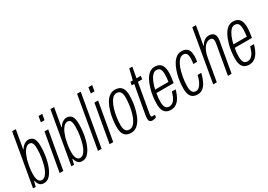

<svg xmlns="http://www.w3.org/2000/svg" viewBox="6 -1513 3234 2315"><g transform="rotate(-30 1623.5 -355.5)"><path d="M161 12Q118 12 98 -12.5Q78 -37 71 -71H66L48 0H11L137 -723H188L143 -467H148Q161 -489 178 -505Q195 -521 214 -529.5Q233 -538 252 -538Q283 -538 304 -523Q325 -508 335.5 -476.5Q346 -445 346 -395Q346 -363 343.5 -330.5Q341 -298 336 -265Q324 -187 299.5 -124Q275 -61 240.5 -24.5Q206 12 161 12ZM156 -34Q182 -34 203 -55Q224 -76 240.5 -111.5Q257 -147 268 -194Q277 -228 282.5 -261.5Q288 -295 290.5 -327Q293 -359 293 -389Q293 -424 288 -446.5Q283 -469 271 -480Q259 -491 239 -491Q220 -491 203.5 -479.5Q187 -468 171.5 -447Q156 -426 144 -397.5Q132 -369 122 -336Q114 -303 107.5 -271Q101 -239 97.5 -208Q94 -177 94 -148Q94 -112 100.5 -86.5Q107 -61 120.5 -47.5Q134 -34 156 -34Z M491 -643 504 -723H556L542 -643ZM381 0 474 -526H525L432 0Z M694 12Q651 12 631 -12.5Q611 -37 604 -71H599L581 0H544L670 -723H721L676 -467H681Q694 -489 711 -505Q728 -521 747 -529.5Q766 -538 785 -538Q816 -538 837 -523Q858 -508 868.5 -476.5Q879 -445 879 -395Q879 -363 876.5 -330.5Q874 -298 869 -265Q857 -187 832.5 -124Q808 -61 773.5 -24.5Q739 12 694 12ZM689 -34Q715 -34 736 -55Q757 -76 773.5 -111.5Q790 -147 801 -194Q810 -228 815.5 -261.5Q821 -295 823.5 -327Q826 -359 826 -389Q826 -424 821 -446.5Q816 -469 804 -480Q792 -491 772 -491Q753 -491 736.5 -479.5Q720 -468 704.5 -447Q689 -426 677 -397.5Q665 -369 655 -336Q647 -303 640.5 -271Q634 -239 630.5 -208Q627 -177 627 -148Q627 -112 633.5 -86.5Q640 -61 653.5 -47.5Q667 -34 689 -34Z M915 0 1041 -723H1092L965 0Z M1186 -643 1199 -723H1251L1237 -643ZM1076 0 1169 -526H1220L1127 0Z M1375 12Q1336 12 1308.5 -3Q1281 -18 1267 -50.5Q1253 -83 1253 -136Q1253 -188 1260.5 -241Q1268 -294 1282 -342Q1299 -401 1323.5 -445Q1348 -489 1382 -513.5Q1416 -538 1456 -538Q1496 -538 1523.5 -523Q1551 -508 1565 -475.5Q1579 -443 1579 -389Q1579 -336 1571.5 -282Q1564 -228 1549 -180Q1533 -122 1507.5 -79Q1482 -36 1449 -12Q1416 12 1375 12ZM1375 -33Q1410 -33 1437 -63.5Q1464 -94 1483 -144Q1502 -194 1513 -254Q1517 -281 1520 -305Q1523 -329 1524.5 -350.5Q1526 -372 1526 -391Q1526 -427 1518 -449.5Q1510 -472 1495 -482.5Q1480 -493 1456 -493Q1424 -493 1398.5 -466Q1373 -439 1354 -394Q1335 -349 1323 -293Q1317 -264 1313 -236Q1309 -208 1307 -182.5Q1305 -157 1305 -134Q1305 -99 1312.5 -76.5Q1320 -54 1336 -43.5Q1352 -33 1375 -33Z M1672 11Q1653 11 1641.5 4.5Q1630 -2 1626 -13.5Q1622 -25 1622 -42Q1622 -55 1624 -70Q1626 -85 1629 -103L1697 -481H1662L1670 -526H1703L1739 -673H1781L1755 -526H1815L1807 -481H1748L1679 -88Q1678 -82 1676.5 -71Q1675 -60 1675 -56Q1675 -44 1679 -39Q1683 -34 1694 -34H1728L1722 -1Q1715 2 1705.5 5Q1696 8 1687 9.5Q1678 11 1672 11Z M1929 12Q1891 12 1864.5 -3Q1838 -18 1824.5 -50.5Q1811 -83 1811 -135Q1811 -187 1818 -239.5Q1825 -292 1840 -340Q1857 -400 1881.5 -444.5Q1906 -489 1938.5 -513.5Q1971 -538 2011 -538Q2049 -538 2075.5 -523Q2102 -508 2115.5 -476Q2129 -444 2129 -391Q2129 -359 2124.5 -324.5Q2120 -290 2114 -252H1874Q1868 -221 1865 -191.5Q1862 -162 1862 -134Q1862 -99 1869.5 -76.5Q1877 -54 1892 -43.5Q1907 -33 1929 -33Q1951 -33 1969 -43.5Q1987 -54 2001 -73Q2015 -92 2025.5 -118Q2036 -144 2045 -175H2097Q2086 -134 2070.5 -99.5Q2055 -65 2034.5 -40Q2014 -15 1987.5 -1.5Q1961 12 1929 12ZM1881 -296H2067Q2070 -322 2073 -346.5Q2076 -371 2076 -393Q2076 -428 2069.5 -450Q2063 -472 2048.5 -482.5Q2034 -493 2010 -493Q1980 -493 1955 -465.5Q1930 -438 1911.5 -393.5Q1893 -349 1881 -296Z M2299 12Q2262 12 2235.5 -3Q2209 -18 2195.5 -50.5Q2182 -83 2182 -135Q2182 -169 2185 -202.5Q2188 -236 2194 -269Q2204 -322 2220.5 -370.5Q2237 -419 2260.5 -456.5Q2284 -494 2315 -516Q2346 -538 2385 -538Q2422 -538 2446.5 -524.5Q2471 -511 2483 -482.5Q2495 -454 2495 -408Q2495 -394 2493 -372.5Q2491 -351 2487 -333H2434Q2437 -348 2439.5 -370Q2442 -392 2442 -407Q2442 -437 2436.5 -456Q2431 -475 2418.5 -484Q2406 -493 2385 -493Q2357 -493 2333.5 -471.5Q2310 -450 2292 -413Q2274 -376 2261 -326Q2252 -292 2246.5 -259Q2241 -226 2238 -195Q2235 -164 2235 -135Q2235 -100 2242 -77.5Q2249 -55 2263.5 -44Q2278 -33 2300 -33Q2327 -33 2348.5 -54Q2370 -75 2386.5 -111Q2403 -147 2413 -193H2464Q2451 -135 2429 -88.5Q2407 -42 2375.5 -15Q2344 12 2299 12Z M2519 0 2645 -723H2696L2650 -463H2655Q2671 -490 2689 -506.5Q2707 -523 2726 -530.5Q2745 -538 2764 -538Q2791 -538 2810.5 -529.5Q2830 -521 2841 -502.5Q2852 -484 2852 -454Q2852 -444 2850.5 -432.5Q2849 -421 2847 -408L2775 0H2724L2794 -398Q2796 -409 2797.5 -419Q2799 -429 2799 -439Q2799 -456 2794.5 -467.5Q2790 -479 2780 -485Q2770 -491 2751 -491Q2732 -491 2712.5 -480Q2693 -469 2675.5 -446.5Q2658 -424 2644.5 -391Q2631 -358 2623 -313L2569 0Z M3019 12Q2981 12 2954.5 -3Q2928 -18 2914.5 -50.5Q2901 -83 2901 -135Q2901 -187 2908 -239.5Q2915 -292 2930 -340Q2947 -400 2971.5 -444.5Q2996 -489 3028.5 -513.5Q3061 -538 3101 -538Q3139 -538 3165.5 -523Q3192 -508 3205.5 -476Q3219 -444 3219 -391Q3219 -359 3214.5 -324.5Q3210 -290 3204 -252H2964Q2958 -221 2955 -191.5Q2952 -162 2952 -134Q2952 -99 2959.5 -76.5Q2967 -54 2982 -43.5Q2997 -33 3019 -33Q3041 -33 3059 -43.5Q3077 -54 3091 -73Q3105 -92 3115.5 -118Q3126 -144 3135 -175H3187Q3176 -134 3160.5 -99.5Q3145 -65 3124.5 -40Q3104 -15 3077.5 -1.5Q3051 12 3019 12ZM2971 -296H3157Q3160 -322 3163 -346.5Q3166 -371 3166 -393Q3166 -428 3159.5 -450Q3153 -472 3138.5 -482.5Q3124 -493 3100 -493Q3070 -493 3045 -465.5Q3020 -438 3001.5 -393.5Q2983 -349 2971 -296Z"/></g></svg>

Font: Archivo ExtraCondensed ExtraLight
Style: Italic
Weight: 250
Width: 2
Italic angle: -10°
Designer: Hector Gatti
Foundry: Omnibus-Type
Version: Version 2.001